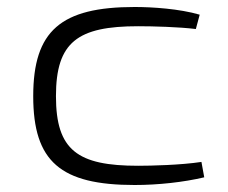

<svg xmlns="http://www.w3.org/2000/svg" viewBox="-20 -517 652 549"><path d="M365 -497C154 -497 75 -429 75 -242C75 -55 153 12 365 12C432 12 505 4 564 -10L556 -54C497 -45 412 -43 375 -43C202 -43 140 -87 140 -242C140 -397 202 -442 375 -442C418 -442 491 -440 540 -434L551 -475C493 -492 415 -497 365 -497Z"/></svg>

Font: Exo 2 Light Expanded
Style: Regular
Weight: 300
Width: 7
Designer: Natanael Gama
Version: Version 1.001;PS 001.001;hotconv 1.0.70;makeotf.lib2.5.58329